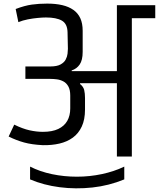

<svg xmlns="http://www.w3.org/2000/svg" viewBox="-20 -869 882 1066"><path d="M147 56Q202 84 269 98Q336 112 407 112Q478 112 546 97.5Q614 83 670 56V127Q585 162 493 172Q401 182 311.5 170.5Q222 159 147 127ZM67 -819Q117 -838 156.5 -843.5Q196 -849 242 -849Q289 -849 325.5 -840.5Q362 -832 387.5 -814Q413 -796 426 -767.5Q439 -739 439 -698V-581Q439 -535 422.5 -511Q406 -487 378 -478V-474H629V-840H842V-768H712V0H629V-407Q611 -407 585.5 -407Q560 -407 531 -407Q502 -407 474.5 -407Q447 -407 425 -407L424 -403Q443 -388 447.5 -369Q452 -350 452 -325V-261Q452 -205 434 -166.5Q416 -128 384.5 -105Q353 -82 310.5 -72Q268 -62 218 -63Q157 -66 113.5 -78Q70 -90 28 -111L59 -177Q106 -154 144.5 -145.5Q183 -137 218 -137Q270 -137 303.5 -153Q337 -169 353.5 -198Q370 -227 370 -267V-339Q370 -370 359.5 -389Q349 -408 332 -417Q315 -426 296 -428.5Q277 -431 259 -431H121V-500H259Q296 -500 316 -511Q336 -522 344.5 -538Q353 -554 355 -570.5Q357 -587 357 -598L355 -690Q354 -737 323.5 -754.5Q293 -772 235 -772Q217 -772 190 -769.5Q163 -767 134.5 -761.5Q106 -756 82 -746Z"/></svg>

Font: Matangi Medium
Style: Regular
Weight: 500
Designer: Prashant Pant
Foundry: The Graphic Ant
Version: Version 3.002